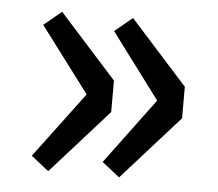

<svg xmlns="http://www.w3.org/2000/svg" viewBox="-39 -539 579 510"><g transform="rotate(5 250.5 -283.5)"><path d="M107 -71 260 -242V-326L107 -496L60 -457L191 -283L60 -108ZM296 -71 449 -242V-326L296 -496L249 -457L379 -283L249 -108Z"/></g></svg>

Font: Source Han Sans KR Medium
Style: Regular
Weight: 500
Designer: Ryoko NISHIZUKA (kana & ideographs); Paul D. Hunt (Latin, Greek & Cyrillic); Wenlong ZHANG (bopomofo); Sandoll Communica
Foundry: Adobe Systems Incorporated
Version: Version 1.001;PS 1.001;hotconv 1.0.78;makeotf.lib2.5.61930